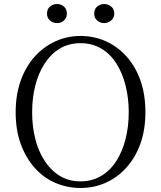

<svg xmlns="http://www.w3.org/2000/svg" viewBox="-20 -921 802 956"><path d="M264 -806Q244 -806 229 -819Q214 -832 214 -853Q214 -876 229 -888.5Q244 -901 264 -901Q284 -901 298.5 -888.5Q313 -876 313 -853Q313 -832 298.5 -819Q284 -806 264 -806ZM499 -806Q479 -806 464 -819Q449 -832 449 -853Q449 -876 464 -888.5Q479 -901 499 -901Q518 -901 533.5 -888.5Q549 -876 549 -853Q549 -832 533.5 -819Q518 -806 499 -806ZM381 15Q315 15 256.5 -10Q198 -35 153.5 -84.5Q109 -134 83.5 -203.5Q58 -273 58 -362Q58 -450 83.5 -520.5Q109 -591 153.5 -640Q198 -689 256.5 -715.5Q315 -742 381 -742Q447 -742 505 -716.5Q563 -691 608 -642Q653 -593 678.5 -522.5Q704 -452 704 -362Q704 -274 678.5 -204Q653 -134 608 -85Q563 -36 505 -10.5Q447 15 381 15ZM381 -18Q439 -18 484.5 -45.5Q530 -73 560 -120.5Q590 -168 605.5 -230Q621 -292 621 -362Q621 -432 605.5 -494Q590 -556 560 -604Q530 -652 484.5 -679Q439 -706 381 -706Q322 -706 277.5 -679Q233 -652 202 -604Q171 -556 155.5 -494Q140 -432 140 -362Q140 -292 155.5 -230Q171 -168 202 -120.5Q233 -73 277.5 -45.5Q322 -18 381 -18Z"/></svg>

Font: Noto Serif JP ExtraLight Light
Style: Regular
Weight: 300
Version: Version 2.003-H1;hotconv 1.1.1;makeotfexe 2.6.0